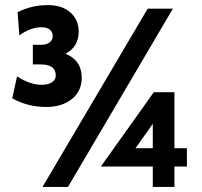

<svg xmlns="http://www.w3.org/2000/svg" viewBox="-20 -734 792 754"><path d="M301 -429Q301 -376 262.2 -345Q223.5 -314 162 -314Q88 -314 28 -348L47 -434Q99 -401 143 -401Q169 -401 184 -410.8Q199 -420.5 199 -438Q199 -481 140 -481H109V-558H141Q162 -558 174.5 -567.2Q187 -576.5 187 -593Q187 -608 175.8 -617.5Q164.5 -627 143 -627Q100 -627 56 -595L49 -686Q103.5 -714 168 -714Q224 -714 256.5 -685Q289 -656 289 -610Q289 -550.5 237.5 -523Q301 -496.5 301 -429ZM147 0 560 -700H659L247 0ZM665 -372V-152H714V-80H665V0H580V-80H376L584 -372ZM512 -152H580V-248L555 -212Z"/></svg>

Font: Cabin
Style: Bold
Weight: 700
Designer: Pablo Impallari
Foundry: Pablo Impallari. http://www.impallari.com Igino Marini. http://www.ikern.com
Version: Version 3.001;hotconv 1.0.109;makeotfexe 2.5.65596